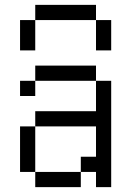

<svg xmlns="http://www.w3.org/2000/svg" viewBox="-20 -770 540 790"><path d="M125 -62.5V0H312.5V-62.5ZM125 -62.5V-250H62.5V-62.5ZM375 -62.5V0H437.5V-437.5H375Q375 -437.5 375 -312.5H125V-250H375Q375 -250 375 -125H312.5V-62.5ZM125 -437.5H62.5V-375H125ZM125 -437.5H375V-500H125ZM62.5 -687.5Q62.5 -687.5 62.5 -562.5H125Q125 -562.5 125 -687.5ZM375 -687.5Q375 -687.5 375 -562.5H437.5Q437.5 -562.5 437.5 -687.5ZM125 -687.5H375V-750H125Z"/></svg>

Font: Unifont
Style: Regular
Weight: 500
Version: Version 13.0.05